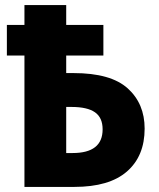

<svg xmlns="http://www.w3.org/2000/svg" viewBox="-20 -734 624 754"><path d="M240 -714V-636H386V-516H240V-447H269Q415 -447 481.5 -387Q548 -327 548 -229Q548 -121 478.5 -60.5Q409 0 272 0H76V-516H7V-636H76V-714ZM261 -314H240V-133H265Q383 -133 383 -226Q383 -272 353 -293Q323 -314 261 -314Z"/></svg>

Font: Noto Sans SemiCondensed ExtraBold
Style: Regular
Weight: 800
Width: 4
Designer: Monotype Design Team
Foundry: Monotype Imaging Inc.
Version: Version 2.013; ttfautohint (v1.8.4.7-5d5b)